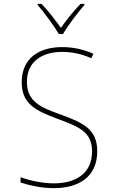

<svg xmlns="http://www.w3.org/2000/svg" viewBox="-20 -969 603 999"><path d="M286 -792H308C332 -834 383 -902 419 -943V-949H399C362 -911 324 -863 297 -824C269 -863 231 -913 196 -949H176V-943C210 -904 261 -835 286 -792ZM260 10C395 10 486 -53 486 -182C486 -301 407 -332 290 -375C194 -410 120 -439 120 -543C120 -653 204 -699 304 -699C345 -699 397 -692 455 -666L466 -689C413 -713 357 -724 304 -724C184 -724 93 -667 93 -541C93 -426 169 -393 276 -352C392 -309 459 -283 459 -181C459 -68 376 -15 260 -15C202 -15 136 -29 87 -47V-19C132 -5 194 10 260 10Z"/></svg>

Font: Noto Sans Mono SemiCondensed Thin
Style: Regular
Weight: 100
Width: 4
Designer: Monotype Design Team
Foundry: Monotype Imaging Inc.
Version: Version 2.014